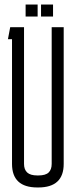

<svg xmlns="http://www.w3.org/2000/svg" viewBox="-20 -820 321 847"><path d="M261 -97Q261 7 149 7H145Q33 7 33 -97V-647H15L25 -700H86V-97Q86 -72 100 -59Q114 -46 145 -46H149Q181 -46 194.5 -59Q208 -72 208 -97V-700H261ZM93 -800H146V-747H93ZM161 -800H214V-747H161Z"/></svg>

Font: Karantina Light
Style: Regular
Weight: 300
Designer: Rony Koch
Foundry: Rony Koch
Version: Version 1.000; ttfautohint (v1.8.3)